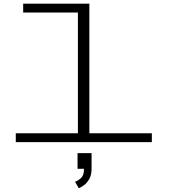

<svg xmlns="http://www.w3.org/2000/svg" viewBox="-20 -770 940 1040"><path d="M65.5 0V-48H402V-702H105.5V-750H464V-48H802.5V0ZM400 144.5V59.5H476V144.5Q476 177.5 463.8 199.2Q451.5 221 435.2 233Q419 245 406.5 249.5L386.5 214.5Q400 210.5 417.5 195.8Q435 181 435 144.5Z"/></svg>

Font: Trispace Expanded ExtraLight
Style: Regular
Weight: 200
Width: 7
Designer: Tyler Finck
Foundry: Etcetera Type Company
Version: Version 1.210; ttfautohint (v1.8.3)